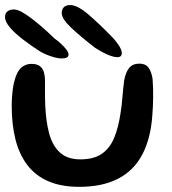

<svg xmlns="http://www.w3.org/2000/svg" viewBox="-23 -709 681 762"><path d="M291.5 32.5Q219.5 32.5 168.5 10.2Q117.5 -12 85.5 -54Q53.5 -96 38.5 -155.2Q23.5 -214.5 23.5 -288.5Q23.5 -306.5 24.8 -324.8Q26 -343 28.5 -360Q31 -377 35 -390.5Q44 -425 61 -440.2Q78 -455.5 102 -455.5Q124.5 -455.5 136 -446Q147.5 -436.5 151.2 -422.2Q155 -408 155.5 -394Q155.5 -384 155.5 -371Q155.5 -358 155.5 -344Q155.5 -330 155.8 -316.8Q156 -303.5 156.5 -292.5Q159 -228.5 172 -179.8Q185 -131 214.8 -103.8Q244.5 -76.5 296 -76.5Q348.5 -76.5 380.5 -98.2Q412.5 -120 429.8 -161.2Q447 -202.5 455.5 -260.5Q458 -275.5 459.8 -291.2Q461.5 -307 462.8 -323Q464 -339 465.8 -355.2Q467.5 -371.5 469.5 -388Q475 -420.5 489 -438.5Q503 -456.5 530.5 -456.5Q554.5 -456.5 566.2 -440.8Q578 -425 582.5 -396.5Q584 -378 584.5 -359.8Q585 -341.5 584.8 -323Q584.5 -304.5 583.8 -286.5Q583 -268.5 581.5 -250.5Q575 -158.5 541.5 -95.2Q508 -32 445.8 0.2Q383.5 32.5 291.5 32.5ZM221.5 -477Q206.5 -477 182.8 -484.5Q159 -492 136.5 -504.5Q101.5 -527 69.2 -551.5Q37 -576 17 -599.2Q-3 -622.5 -3 -641.5Q-3 -656.5 6.8 -664Q16.5 -671.5 32.5 -671.5Q49 -671.5 75.8 -654.2Q102.5 -637 133.5 -610.8Q164.5 -584.5 193 -556.5Q205.5 -548 218.2 -536.2Q231 -524.5 240 -512.8Q249 -501 249 -492.5Q249 -484.5 242 -480.8Q235 -477 221.5 -477ZM442.5 -482Q431.5 -482 416.5 -487.2Q401.5 -492.5 385.2 -501.2Q369 -510 354 -519.5Q296.5 -564 259.2 -599.2Q222 -634.5 222 -657Q222 -672 230.5 -680.5Q239 -689 255 -689Q283.5 -689 325.2 -653.8Q367 -618.5 419 -565Q434.5 -550 447.5 -530.5Q460.5 -511 460.5 -498.5Q460.5 -491 456.2 -486.5Q452 -482 442.5 -482Z"/></svg>

Font: Gluten
Style: Regular
Weight: 400
Designer: Tyler Finck
Foundry: Etcetera Type Company
Version: Version 1.300